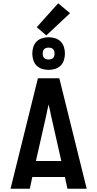

<svg xmlns="http://www.w3.org/2000/svg" viewBox="-20 -1145 590 1165"><path d="M44 0 210 -670H340L506 0H389L374 -71H176L161 0ZM198 -168H352L289 -447Q286 -463 282.5 -479Q279 -495 275 -511Q271 -495 267.5 -479Q264 -463 261 -447ZM275 -721Q255 -721 235.5 -727Q216 -733 202 -747Q188 -761 182 -780.5Q176 -800 176 -820Q176 -840 182 -859.5Q188 -879 202 -893Q216 -907 235.5 -913Q255 -919 275 -919Q295 -919 314.5 -913Q334 -907 348 -893Q362 -879 368 -859.5Q374 -840 374 -820Q374 -800 368 -780.5Q362 -761 348 -747Q334 -733 314.5 -727Q295 -721 275 -721ZM275 -784Q282 -784 289.5 -786Q297 -788 302 -793Q307 -798 309 -805.5Q311 -813 311 -820Q311 -827 309 -834.5Q307 -842 302 -847Q297 -852 289.5 -854Q282 -856 275 -856Q268 -856 260.5 -854Q253 -852 248 -847Q243 -842 241 -834.5Q239 -827 239 -820Q239 -813 241 -805.5Q243 -798 248 -793Q253 -788 260.5 -786Q268 -784 275 -784ZM261 -930 203 -980 333 -1125 405 -1065Z"/></svg>

Font: Lode Term
Style: Bold
Weight: 700
Monospace: yes
Designer: Belleve Invis
Foundry: Belleve Invis
Version: Version 29.2.0